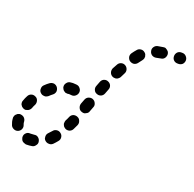

<svg xmlns="http://www.w3.org/2000/svg" viewBox="-119 -678 828 820"><g transform="rotate(20 295.0 -268.0)"><path d="M123 18Q130 10 128 0Q127 -5 125 -9Q122 -14 118 -17Q114 -20 110 -21Q105 -22 100 -21Q92 -20 84 -20Q83 -20 82 -20Q71 -21 64 -14Q56 -7 56 4Q56 9 58 13Q59 18 63 22Q66 25 71 27Q75 29 80 30Q82 30 84 30Q96 30 107 28Q117 27 123 18ZM203 -66Q195 -73 185 -72Q174 -71 168 -63Q161 -55 155 -49Q151 -45 149 -41Q147 -36 147 -31Q147 -26 148 -22Q150 -17 153 -14Q161 -6 171 -6Q181 -5 189 -12Q198 -21 206 -31Q213 -39 212 -49Q211 -60 203 -66ZM30 -13Q39 -17 43 -26Q47 -36 43 -45Q40 -52 40 -60Q39 -70 31 -77Q23 -83 12 -83Q8 -82 3 -80Q-1 -77 -4 -74Q-8 -70 -9 -65Q-11 -60 -10 -55Q-9 -40 -3 -26Q1 -17 11 -13Q20 -9 30 -13ZM247 -156Q238 -160 228 -157Q218 -153 214 -143Q210 -133 205 -124Q203 -119 203 -114Q202 -109 204 -105Q206 -100 209 -96Q212 -93 217 -90Q226 -86 236 -89Q246 -93 250 -102Q255 -112 260 -123Q264 -133 260 -142Q257 -152 247 -156ZM5 -123Q8 -119 11 -115Q15 -112 19 -110Q24 -108 29 -108Q34 -109 39 -111Q43 -113 46 -116Q50 -120 52 -125Q55 -134 60 -143Q64 -152 61 -162Q58 -172 49 -176Q39 -181 30 -178Q20 -175 15 -165Q9 -154 5 -142Q3 -138 3 -133Q3 -128 5 -123ZM282 -250Q273 -253 263 -249Q254 -245 250 -235L242 -214Q239 -204 243 -195Q247 -185 257 -182Q262 -180 267 -180Q272 -180 276 -183Q281 -185 284 -188Q288 -192 289 -197L297 -218Q301 -227 296 -237Q292 -246 282 -250ZM65 -199Q69 -195 73 -193Q78 -191 83 -191Q88 -190 92 -192Q97 -194 101 -197Q108 -204 116 -210Q124 -216 126 -226Q127 -236 121 -245Q115 -253 105 -255Q95 -256 86 -250Q76 -243 67 -234Q59 -227 59 -217Q58 -206 65 -199ZM153 -275Q146 -267 147 -257Q147 -252 150 -248Q152 -243 156 -240Q160 -237 164 -235Q169 -234 174 -234Q177 -235 180 -235Q186 -235 192 -234Q202 -233 210 -240Q218 -247 219 -257Q220 -267 213 -275Q207 -283 196 -284Q189 -285 180 -285Q175 -285 169 -284Q159 -283 153 -275ZM318 -343Q309 -347 299 -343Q290 -339 286 -329L278 -308Q274 -298 278 -289Q282 -279 292 -276Q301 -272 311 -276Q320 -280 324 -290L332 -311Q336 -320 332 -330Q328 -339 318 -343ZM363 -433Q354 -438 344 -435Q334 -432 329 -422Q324 -412 318 -402Q314 -392 317 -383Q320 -373 330 -368Q334 -366 339 -366Q344 -365 349 -367Q353 -368 357 -372Q361 -375 363 -379Q368 -389 373 -399Q378 -408 375 -418Q372 -428 363 -433ZM431 -496Q430 -501 428 -506Q426 -510 422 -513Q414 -520 404 -519Q393 -518 387 -510Q379 -501 372 -491Q366 -483 367 -473Q369 -462 377 -456Q386 -450 396 -451Q406 -453 412 -461Q419 -470 425 -478Q428 -482 430 -487Q431 -491 431 -496ZM518 -540Q517 -545 515 -549Q512 -553 508 -556Q504 -559 500 -561Q495 -562 490 -561Q477 -559 466 -557Q456 -555 450 -546Q444 -537 447 -527Q449 -517 458 -511Q467 -506 477 -508Q486 -510 497 -512Q507 -513 513 -521Q519 -530 518 -540ZM600 -541Q600 -551 592 -559Q585 -566 575 -566H570Q560 -566 553 -559Q546 -551 546 -541Q546 -530 553 -523Q560 -516 571 -516H575Q585 -516 593 -523Q600 -531 600 -541Z"/></g></svg>

Font: FRB American Cursive Guidelines Dashed Black
Style: Bold Italic
Weight: 900
Italic angle: -25°
Version: Version 2.0;Modular Font Editor K font №1